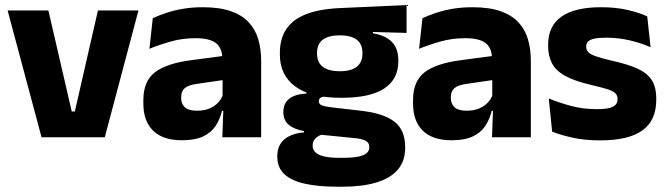

<svg xmlns="http://www.w3.org/2000/svg" viewBox="-20 -532 2586 744"><path d="M258 -100H270L359.5 -491.5H516.5L386 0H141L9.5 -491.5H167.5Z M992 0H841.5L846 -123L842.5 -130.5V-284L841.5 -304Q841.5 -345 817.5 -364.5Q793.5 -384 737 -384Q687.5 -384 643 -371.5Q598.5 -359 559 -343L572 -461.5Q595.5 -472.5 624.8 -482.2Q654 -492 689.5 -498Q725 -504 765.5 -504Q830 -504 873.5 -489Q917 -474 943 -446.5Q969 -419 980.5 -380.8Q992 -342.5 992 -296.5ZM685 11.5Q611.5 11.5 573.5 -25.5Q535.5 -62.5 535.5 -131V-144.5Q535.5 -217 580.2 -251.8Q625 -286.5 722.5 -299L854.5 -316.5L863.5 -224.5L746.5 -207.5Q711 -203 696.5 -191Q682 -179 682 -155.5V-152Q682 -129.5 696.5 -116.2Q711 -103 743 -103Q771 -103 791.2 -111.5Q811.5 -120 824.5 -133.8Q837.5 -147.5 844 -164.5L865.5 -102.5H840.5Q832.5 -70.5 815.8 -44.5Q799 -18.5 767.5 -3.5Q736 11.5 685 11.5Z M1302 -153Q1183.5 -153 1124 -197Q1064.5 -241 1064.5 -320.5V-327Q1064.5 -381 1088.8 -418.2Q1113 -455.5 1163.5 -476Q1214 -496.5 1293 -500.5L1555.5 -512.5V-404.5L1425 -408V-403Q1458.5 -397.5 1480.2 -384.2Q1502 -371 1512.8 -349.8Q1523.5 -328.5 1523.5 -297.5V-294Q1523.5 -225.5 1469.2 -189.2Q1415 -153 1302 -153ZM1294.5 79.5H1309.5Q1345.5 79.5 1367.8 75Q1390 70.5 1400.5 61.5Q1411 52.5 1411 39V38Q1411 20.5 1396.2 13Q1381.5 5.5 1352 3L1207 -11.5L1240.5 -13.5Q1225.5 -11 1214.8 -5Q1204 1 1197.8 10Q1191.5 19 1191.5 32V33Q1191.5 48 1202.5 58.5Q1213.5 69 1236.2 74.2Q1259 79.5 1294.5 79.5ZM1306 191.5H1287Q1213 191.5 1160.8 179.8Q1108.5 168 1081.5 142.5Q1054.5 117 1054.5 75V73Q1054.5 44.5 1067 25Q1079.5 5.5 1103 -5.5Q1126.5 -16.5 1158 -19V-24Q1119.5 -31 1098.8 -48.5Q1078 -66 1078 -97.5V-98Q1078 -120.5 1088.2 -136Q1098.5 -151.5 1118.5 -159.8Q1138.5 -168 1167.5 -169.5V-186L1280.5 -157.5L1247.5 -158Q1230 -158 1222.8 -153.5Q1215.5 -149 1215.5 -140V-139.5Q1215.5 -128.5 1227.2 -123.8Q1239 -119 1265.5 -116L1382 -102.5Q1467 -92.5 1508.5 -60.5Q1550 -28.5 1550 38.5V41.5Q1550 92.5 1521.2 125.8Q1492.5 159 1438.2 175.2Q1384 191.5 1306 191.5ZM1297 -256Q1326.5 -256 1345.8 -263.8Q1365 -271.5 1374.8 -286.8Q1384.5 -302 1384.5 -323.5V-328Q1384.5 -349.5 1375 -364.5Q1365.5 -379.5 1346.2 -387.2Q1327 -395 1297 -395H1296.5Q1266 -395 1246.5 -387Q1227 -379 1217.8 -364Q1208.5 -349 1208.5 -327.5V-323.5Q1208.5 -302 1218.2 -286.8Q1228 -271.5 1247.5 -263.8Q1267 -256 1297 -256Z M2037 0H1886.5L1891 -123L1887.5 -130.5V-284L1886.5 -304Q1886.5 -345 1862.5 -364.5Q1838.5 -384 1782 -384Q1732.5 -384 1688 -371.5Q1643.5 -359 1604 -343L1617 -461.5Q1640.5 -472.5 1669.8 -482.2Q1699 -492 1734.5 -498Q1770 -504 1810.5 -504Q1875 -504 1918.5 -489Q1962 -474 1988 -446.5Q2014 -419 2025.5 -380.8Q2037 -342.5 2037 -296.5ZM1730 11.5Q1656.5 11.5 1618.5 -25.5Q1580.5 -62.5 1580.5 -131V-144.5Q1580.5 -217 1625.2 -251.8Q1670 -286.5 1767.5 -299L1899.5 -316.5L1908.5 -224.5L1791.5 -207.5Q1756 -203 1741.5 -191Q1727 -179 1727 -155.5V-152Q1727 -129.5 1741.5 -116.2Q1756 -103 1788 -103Q1816 -103 1836.2 -111.5Q1856.5 -120 1869.5 -133.8Q1882.5 -147.5 1889 -164.5L1910.5 -102.5H1885.5Q1877.5 -70.5 1860.8 -44.5Q1844 -18.5 1812.5 -3.5Q1781 11.5 1730 11.5Z M2305.5 12Q2247 12 2200 1.8Q2153 -8.5 2119.5 -22L2106.5 -150.5Q2145 -134.5 2191.8 -121.8Q2238.5 -109 2293 -109Q2336.5 -109 2354.8 -118.2Q2373 -127.5 2373 -147V-149Q2373 -162.5 2363.8 -171.2Q2354.5 -180 2331.8 -187Q2309 -194 2268 -203.5Q2206.5 -218 2170.5 -237.8Q2134.5 -257.5 2119.2 -286.2Q2104 -315 2104 -354.5V-358.5Q2104 -431.5 2156 -467.8Q2208 -504 2309 -504Q2366 -504 2411.5 -493.5Q2457 -483 2488 -468.5L2501 -349Q2465 -365 2420.8 -375.5Q2376.5 -386 2328 -386Q2298.5 -386 2281.8 -382Q2265 -378 2258.2 -370.5Q2251.5 -363 2251.5 -352V-350.5Q2251.5 -338.5 2259.5 -330Q2267.5 -321.5 2288.8 -314Q2310 -306.5 2350 -297Q2412 -283.5 2450 -266.2Q2488 -249 2505.5 -221.8Q2523 -194.5 2523 -149.5V-145Q2523 -65.5 2469.5 -26.8Q2416 12 2305.5 12Z"/></svg>

Font: Anek Malayalam
Style: Bold
Weight: 700
Version: Version 1.003